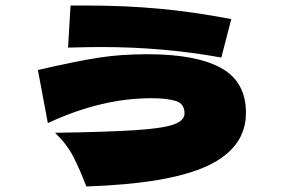

<svg xmlns="http://www.w3.org/2000/svg" viewBox="-20 -652 1040 694"><path d="M780 -444Q571 -482 346 -482Q310 -482 226 -480L235 -632H293Q432 -632 556 -620.5Q680 -609 816 -583ZM179 -172Q371 -175 469.5 -181.5Q568 -188 607.5 -202Q647 -216 647 -242Q647 -277 615.5 -287Q584 -297 527 -297Q345 -297 153 -207L117 -399Q261 -432 339.5 -444Q418 -456 514 -456Q688 -456 778.5 -406.5Q869 -357 869 -244Q869 -118 731 -53Q593 12 292 22Q268 -41 244.5 -86.5Q221 -132 179 -172Z"/></svg>

Font: Mantou Sans
Style: Regular
Weight: 400
Designer: Mant0u / artakana
Foundry: Mant0u / artakana
Version: Version 1.001;October 22, 2023;FontCreator 14.0.0.2901 64-bi